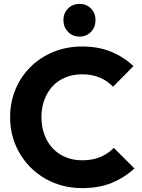

<svg xmlns="http://www.w3.org/2000/svg" viewBox="-20 -956 729 987"><path d="M403 11Q324 11 256.5 -16.5Q189 -44 138.5 -94Q88 -144 60 -210.5Q32 -277 32 -354Q32 -431 60 -497.5Q88 -564 138 -613Q188 -662 255.5 -689.5Q323 -717 402 -717Q486 -717 551.5 -690Q617 -663 666 -616L561 -510Q533 -540 493.5 -557Q454 -574 402 -574Q356 -574 317.5 -558.5Q279 -543 251.5 -514Q224 -485 208.5 -444Q193 -403 193 -354Q193 -304 208.5 -263Q224 -222 251.5 -193Q279 -164 317.5 -148Q356 -132 402 -132Q456 -132 496 -149Q536 -166 565 -196L671 -90Q620 -43 554.5 -16Q489 11 403 11ZM389 -768Q353 -768 329.5 -792.5Q306 -817 306 -852Q306 -888 329.5 -912Q353 -936 389 -936Q425 -936 448 -912Q471 -888 471 -852Q471 -817 448 -792.5Q425 -768 389 -768Z"/></svg>

Font: Outfit Thin
Style: Bold
Weight: 700
Version: Version 1.100;gftools[0.9.27]